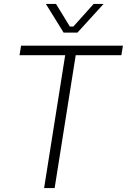

<svg xmlns="http://www.w3.org/2000/svg" viewBox="-20 -964 650 984"><path d="M206 0 314 -681H80L88 -730H610L602 -681H368L260 0ZM306 -797 215 -944H267L338 -828H356L460 -944H511L377 -797Z"/></svg>

Font: Sora ExtraLight
Style: Italic
Weight: 200
Designer: Jonathan Barnbrook, Juli√°n Moncada
Version: Version 1.000